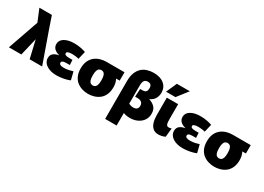

<svg xmlns="http://www.w3.org/2000/svg" viewBox="-13 -1694 3873 2822"><g transform="rotate(30 1923.5 -283.0)"><path d="M354 0 284 -300 213 0H2L184 -522L99 -728H311L382 -520L566 0Z M811 8Q744 8 690.5 -11.5Q637 -31 606 -67Q575 -103 575 -151Q575 -202 608 -229.5Q641 -257 699 -267V-269Q581 -300 581 -392Q581 -457 643.5 -494.5Q706 -532 808 -532Q865 -532 918 -522Q971 -512 1004 -499L972 -365Q949 -372 918 -376Q887 -380 859 -380Q816 -380 792 -371Q768 -362 768 -344Q768 -326 783.5 -318Q799 -310 819.5 -308.5Q840 -307 854 -307H903L908 -222H848Q832 -222 814 -219.5Q796 -217 783 -209Q770 -201 770 -184Q770 -142 850 -142Q889 -142 931.5 -151Q974 -160 1001 -169L1034 -35Q1014 -25 978 -15Q942 -5 898 1.5Q854 8 811 8Z M1349 12Q1299 12 1249.5 -2.5Q1200 -17 1159.5 -48.5Q1119 -80 1094.5 -132.5Q1070 -185 1070 -260Q1070 -335 1094.5 -387.5Q1119 -440 1159.5 -471.5Q1200 -503 1249.5 -517.5Q1299 -532 1349 -532H1350H1657V-390H1596Q1610 -364 1618.5 -331.5Q1627 -299 1627 -260Q1627 -185 1603 -132.5Q1579 -80 1538.5 -48.5Q1498 -17 1448.5 -2.5Q1399 12 1349 12ZM1349 -130Q1366 -130 1383 -139Q1400 -148 1411 -176Q1422 -204 1422 -260Q1422 -316 1411 -344Q1400 -372 1383 -381Q1366 -390 1349 -390Q1332 -390 1314.5 -381Q1297 -372 1286 -344Q1275 -316 1275 -260Q1275 -204 1286 -176Q1297 -148 1314.5 -139Q1332 -130 1349 -130Z M1753 204V-438Q1753 -522 1776 -580Q1799 -638 1838.5 -673.5Q1878 -709 1929 -724.5Q1980 -740 2036 -740Q2148 -740 2213 -686.5Q2278 -633 2278 -542Q2278 -485 2251 -440Q2224 -395 2170 -372V-370Q2228 -354 2267.5 -314.5Q2307 -275 2307 -202Q2307 -136 2273.5 -88.5Q2240 -41 2184 -15Q2128 11 2060 11Q2025 11 1997.5 6Q1970 1 1948 -9V204ZM1948 -479V-166Q1966 -157 1985.5 -152Q2005 -147 2024 -147Q2066 -147 2085.5 -166Q2105 -185 2105 -219Q2105 -259 2081 -279Q2057 -299 2016 -299H1971L1979 -434H2010Q2026 -434 2045.5 -437Q2065 -440 2079 -456.5Q2093 -473 2093 -511Q2093 -549 2076 -566.5Q2059 -584 2028 -584Q1982 -584 1965 -556.5Q1948 -529 1948 -479Z M2655 -14Q2627 0 2596.5 6Q2566 12 2543 12Q2485 12 2449.5 -18.5Q2414 -49 2398 -103Q2382 -157 2382 -227V-520H2574V-267Q2574 -241 2576 -214.5Q2578 -188 2588.5 -171Q2599 -154 2623 -154Q2634 -154 2647 -157Q2660 -160 2670 -163ZM2328 -590 2408 -770H2628L2488 -590Z M2953 8Q2886 8 2832.5 -11.5Q2779 -31 2748 -67Q2717 -103 2717 -151Q2717 -202 2750 -229.5Q2783 -257 2841 -267V-269Q2723 -300 2723 -392Q2723 -457 2785.5 -494.5Q2848 -532 2950 -532Q3007 -532 3060 -522Q3113 -512 3146 -499L3114 -365Q3091 -372 3060 -376Q3029 -380 3001 -380Q2958 -380 2934 -371Q2910 -362 2910 -344Q2910 -326 2925.5 -318Q2941 -310 2961.5 -308.5Q2982 -307 2996 -307H3045L3050 -222H2990Q2974 -222 2956 -219.5Q2938 -217 2925 -209Q2912 -201 2912 -184Q2912 -142 2992 -142Q3031 -142 3073.5 -151Q3116 -160 3143 -169L3176 -35Q3156 -25 3120 -15Q3084 -5 3040 1.5Q2996 8 2953 8Z M3491 12Q3441 12 3391.5 -2.5Q3342 -17 3301.5 -48.5Q3261 -80 3236.5 -132.5Q3212 -185 3212 -260Q3212 -335 3236.5 -387.5Q3261 -440 3301.5 -471.5Q3342 -503 3391.5 -517.5Q3441 -532 3491 -532H3492H3799V-390H3738Q3752 -364 3760.5 -331.5Q3769 -299 3769 -260Q3769 -185 3745 -132.5Q3721 -80 3680.5 -48.5Q3640 -17 3590.5 -2.5Q3541 12 3491 12ZM3491 -130Q3508 -130 3525 -139Q3542 -148 3553 -176Q3564 -204 3564 -260Q3564 -316 3553 -344Q3542 -372 3525 -381Q3508 -390 3491 -390Q3474 -390 3456.5 -381Q3439 -372 3428 -344Q3417 -316 3417 -260Q3417 -204 3428 -176Q3439 -148 3456.5 -139Q3474 -130 3491 -130Z"/></g></svg>

Font: Murecho Black
Style: Regular
Weight: 900
Designer: Neil Summerour
Foundry: Positype
Version: Version 1.010; ttfautohint (v1.8.3)